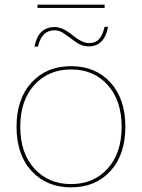

<svg xmlns="http://www.w3.org/2000/svg" viewBox="-20 -794 609 824"><path d="M429 -774V-760H141V-774ZM444 -679Q428 -595 361 -595Q332 -595 307 -612.5Q282 -630 259.5 -647Q237 -664 214 -664Q159 -664 143 -594H128Q144 -678 215 -678Q248 -678 290.5 -643.5Q333 -609 361 -609Q390 -609 405.5 -626.5Q421 -644 429 -679ZM115.5 -440Q180 -510 285 -510Q390 -510 454 -440Q518 -370 518 -250Q518 -130 454 -60Q390 10 285 10Q180 10 115.5 -60Q51 -130 51 -250Q51 -370 115.5 -440ZM442 -429.5Q382 -496 285 -496Q188 -496 127.5 -429.5Q67 -363 67 -250Q67 -137 127.5 -70.5Q188 -4 285 -4Q382 -4 442 -70.5Q502 -137 502 -250Q502 -363 442 -429.5Z"/></svg>

Font: Elaine Sans Thin
Style: Regular
Weight: 250
Designer: Wei Huang
Foundry: Wei Huang
Version: Version 2.001;December 24, 2019;FontCreator 12.0.0.2547 64-b